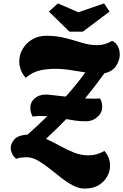

<svg xmlns="http://www.w3.org/2000/svg" viewBox="-20 -911 723 1127"><path d="M131 -454Q111 -477 102 -501.5Q93 -526 93 -550Q93 -589 113 -623.5Q133 -658 169 -679.5Q205 -701 252 -701Q314 -701 365 -687.5Q416 -674 461 -660Q506 -646 550 -646Q572 -646 594 -652Q616 -658 638 -671Q660 -662 671.5 -639.5Q683 -617 683 -591Q683 -557 661.5 -524Q640 -491 593 -481Q565 -442 536.5 -405Q508 -368 479 -333Q501 -332 519 -332Q530 -332 543 -332Q556 -332 567 -333Q575 -320 577.5 -307.5Q580 -295 580 -284Q580 -249 551.5 -224Q523 -199 485 -199Q451 -199 423 -203Q395 -207 369 -212Q340 -182 310 -153Q280 -124 250 -96Q290 -78 331.5 -55Q373 -32 414.5 -15.5Q456 1 497 1Q523 1 545.5 -5Q568 -11 593 -25Q626 14 626 61Q626 96 608 127Q590 158 557 177Q524 196 477 196Q443 196 408 177.5Q373 159 338 131.5Q303 104 268.5 76.5Q234 49 201 30.5Q168 12 136 12Q123 12 107.5 13.5Q92 15 75 21Q61 10 52 -7.5Q43 -25 43 -42Q43 -70 65.5 -94Q88 -118 142 -121Q203 -175 258 -229Q240 -230 221 -230Q209 -230 197.5 -229.5Q186 -229 171 -227Q158 -255 158 -277Q158 -312 184 -334Q210 -356 248 -356Q262 -356 294.5 -352Q327 -348 366 -344Q428 -413 481 -486Q440 -492 395 -499.5Q350 -507 302 -507Q250 -507 208 -496Q166 -485 131 -454ZM388 -725 267 -843 320 -891 440 -839 591 -891 623 -843 466 -725Z"/></svg>

Font: Sansita Swashed Black
Style: Regular
Weight: 900
Designer: Pablo Cosgaya
Foundry: Omnibus-Type
Version: Version 1.003; ttfautohint (v1.8.3)